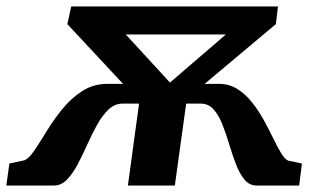

<svg xmlns="http://www.w3.org/2000/svg" viewBox="-92 -573 953 593"><path d="M-72.5 0 -63 -68 -16.5 -78Q-2.5 -83.5 14.5 -108.8Q31.5 -134 52.5 -168.5Q73.5 -203 100.5 -236.2Q127.5 -269.5 162 -291.8Q196.5 -314 240 -314H288L116 -498.5L128 -553H766.5L760 -498.5L540 -314H584.5Q616 -314 641.2 -298Q666.5 -282 686.5 -256.8Q706.5 -231.5 722.5 -202.5Q738.5 -173.5 751.5 -146.5Q764.5 -119.5 775.8 -100.8Q787 -82 797.5 -77L840.5 -68L832 0H700.5Q678.5 0 663.2 -18.2Q648 -36.5 637 -65.2Q626 -94 616.2 -126.5Q606.5 -159 595.2 -187.8Q584 -216.5 568 -234.8Q552 -253 528 -253H483L448 0H303L337.5 -253H286.5Q262.5 -253 243.2 -234.8Q224 -216.5 208 -187.8Q192 -159 177.5 -126.5Q163 -94 147.8 -65.2Q132.5 -36.5 114.8 -18.2Q97 0 74.5 0ZM433 -318 605.5 -466.5H296.5Z"/></svg>

Font: Merriweather 24pt ExtraBold
Style: Italic
Weight: 800
Italic angle: -7.8°
Version: Version 2.101